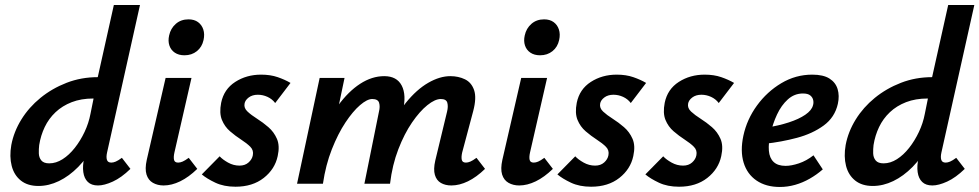

<svg xmlns="http://www.w3.org/2000/svg" viewBox="-20 -731 3897 764"><path d="M133 9Q90 9 63 -12.5Q36 -34 26.5 -71Q17 -108 25 -154Q35 -207 65 -255.5Q95 -304 141 -341.5Q187 -379 245 -401.5Q303 -424 369 -424L433 -711H537L406 -124Q402 -106 405.5 -95Q409 -84 423 -84Q431 -84 440.5 -88Q450 -92 465 -103L499 -59Q463 -24 429 -8.5Q395 7 370 7Q344 7 329.5 -7Q315 -21 311.5 -46Q308 -71 315 -102L346 -243L400 -277Q384 -210 356 -157Q328 -104 291.5 -67Q255 -30 214.5 -10.5Q174 9 133 9ZM176 -81Q203 -81 229 -97.5Q255 -114 277.5 -142.5Q300 -171 316.5 -206Q333 -241 340 -278L360 -377L413 -339H351Q303 -339 265.5 -324.5Q228 -310 201 -284.5Q174 -259 158 -225.5Q142 -192 136 -154Q134 -138 134.5 -121Q135 -104 144.5 -92.5Q154 -81 176 -81Z M631 7Q607 7 588.5 -3.5Q570 -14 563 -36.5Q556 -59 564 -95L639 -421H742L674 -124Q670 -106 672.5 -95Q675 -84 689 -84Q697 -84 706.5 -88Q716 -92 731 -103L765 -59Q731 -26 697 -9.5Q663 7 631 7ZM714 -511Q691 -511 675.5 -521.5Q660 -532 654 -550Q648 -568 653 -590Q659 -618 679.5 -636Q700 -654 730 -654Q753 -654 768 -643Q783 -632 789 -613.5Q795 -595 790 -572Q784 -544 763.5 -527.5Q743 -511 714 -511Z M917 12Q871 12 837 -4Q803 -20 783 -37L854 -109Q866 -96 887.5 -84Q909 -72 933 -72Q955 -72 969 -84.5Q983 -97 986 -113Q990 -133 976 -147Q962 -161 939.5 -175.5Q917 -190 895.5 -208.5Q874 -227 863 -254Q852 -281 860 -322Q871 -376 916 -405Q961 -434 1019 -434Q1056 -434 1085 -424Q1114 -414 1136 -401L1075 -321Q1063 -337 1044.5 -345.5Q1026 -354 1006 -354Q984 -354 969.5 -343Q955 -332 953 -318Q950 -301 965 -287Q980 -273 1003 -258.5Q1026 -244 1048 -225Q1070 -206 1082 -178.5Q1094 -151 1085 -110Q1074 -58 1029.5 -23Q985 12 917 12Z M1776 7Q1752 7 1734.5 -3Q1717 -13 1710.5 -35Q1704 -57 1712 -92L1759 -287Q1764 -307 1760 -322Q1756 -337 1734 -337Q1711 -337 1680.5 -312.5Q1650 -288 1619.5 -243.5Q1589 -199 1565 -137Q1541 -75 1532 0H1460Q1482 -108 1517 -188.5Q1552 -269 1595 -322Q1638 -375 1684 -401.5Q1730 -428 1772 -428Q1804 -428 1830 -415.5Q1856 -403 1866.5 -372.5Q1877 -342 1863 -289L1819 -124Q1815 -106 1817.5 -95Q1820 -84 1834 -84Q1842 -84 1851.5 -88Q1861 -92 1876 -103L1910 -59Q1876 -26 1842 -9.5Q1808 7 1776 7ZM1162 0 1252 -421H1351L1263 0ZM1200 0Q1220 -97 1252 -175.5Q1284 -254 1325 -310.5Q1366 -367 1413 -397.5Q1460 -428 1509 -428Q1559 -428 1578.5 -390.5Q1598 -353 1583 -289L1515 0H1430L1488 -287Q1493 -307 1488.5 -322Q1484 -337 1461 -337Q1441 -337 1412.5 -312.5Q1384 -288 1354.5 -243.5Q1325 -199 1300.5 -137Q1276 -75 1265 0Z M2046 7Q2022 7 2003.5 -3.5Q1985 -14 1978 -36.5Q1971 -59 1979 -95L2054 -421H2157L2089 -124Q2085 -106 2087.5 -95Q2090 -84 2104 -84Q2112 -84 2121.5 -88Q2131 -92 2146 -103L2180 -59Q2146 -26 2112 -9.5Q2078 7 2046 7ZM2129 -511Q2106 -511 2090.5 -521.5Q2075 -532 2069 -550Q2063 -568 2068 -590Q2074 -618 2094.5 -636Q2115 -654 2145 -654Q2168 -654 2183 -643Q2198 -632 2204 -613.5Q2210 -595 2205 -572Q2199 -544 2178.5 -527.5Q2158 -511 2129 -511Z M2332 12Q2286 12 2252 -4Q2218 -20 2198 -37L2269 -109Q2281 -96 2302.5 -84Q2324 -72 2348 -72Q2370 -72 2384 -84.5Q2398 -97 2401 -113Q2405 -133 2391 -147Q2377 -161 2354.5 -175.5Q2332 -190 2310.5 -208.5Q2289 -227 2278 -254Q2267 -281 2275 -322Q2286 -376 2331 -405Q2376 -434 2434 -434Q2471 -434 2500 -424Q2529 -414 2551 -401L2490 -321Q2478 -337 2459.5 -345.5Q2441 -354 2421 -354Q2399 -354 2384.5 -343Q2370 -332 2368 -318Q2365 -301 2380 -287Q2395 -273 2418 -258.5Q2441 -244 2463 -225Q2485 -206 2497 -178.5Q2509 -151 2500 -110Q2489 -58 2444.5 -23Q2400 12 2332 12Z M2682 12Q2636 12 2602 -4Q2568 -20 2548 -37L2619 -109Q2631 -96 2652.5 -84Q2674 -72 2698 -72Q2720 -72 2734 -84.5Q2748 -97 2751 -113Q2755 -133 2741 -147Q2727 -161 2704.5 -175.5Q2682 -190 2660.5 -208.5Q2639 -227 2628 -254Q2617 -281 2625 -322Q2636 -376 2681 -405Q2726 -434 2784 -434Q2821 -434 2850 -424Q2879 -414 2901 -401L2840 -321Q2828 -337 2809.5 -345.5Q2791 -354 2771 -354Q2749 -354 2734.5 -343Q2720 -332 2718 -318Q2715 -301 2730 -287Q2745 -273 2768 -258.5Q2791 -244 2813 -225Q2835 -206 2847 -178.5Q2859 -151 2850 -110Q2839 -58 2794.5 -23Q2750 12 2682 12Z M3083 13Q3028 13 2990.5 -12.5Q2953 -38 2939 -84Q2925 -130 2938 -191Q2952 -256 2992 -311Q3032 -366 3089 -400Q3146 -434 3212 -434Q3256 -434 3280.5 -418.5Q3305 -403 3313 -376.5Q3321 -350 3314 -318Q3302 -264 3257.5 -231.5Q3213 -199 3151 -182.5Q3089 -166 3024 -159L3029 -223Q3079 -231 3119 -244Q3159 -257 3184.5 -274.5Q3210 -292 3215 -312Q3218 -321 3216 -332Q3214 -343 3204.5 -351Q3195 -359 3175 -359Q3141 -359 3115 -335.5Q3089 -312 3072 -275.5Q3055 -239 3046 -199Q3037 -160 3039.5 -131Q3042 -102 3058.5 -86.5Q3075 -71 3106 -71Q3129 -71 3159 -81Q3189 -91 3217 -113L3254 -57Q3230 -36 3202 -20Q3174 -4 3144 4.5Q3114 13 3083 13Z M3453 9Q3410 9 3383 -12.5Q3356 -34 3346.5 -71Q3337 -108 3345 -154Q3355 -207 3385 -255.5Q3415 -304 3461 -341.5Q3507 -379 3565 -401.5Q3623 -424 3689 -424L3753 -711H3857L3726 -124Q3722 -106 3725.5 -95Q3729 -84 3743 -84Q3751 -84 3760.5 -88Q3770 -92 3785 -103L3819 -59Q3783 -24 3749 -8.5Q3715 7 3690 7Q3664 7 3649.5 -7Q3635 -21 3631.5 -46Q3628 -71 3635 -102L3666 -243L3720 -277Q3704 -210 3676 -157Q3648 -104 3611.5 -67Q3575 -30 3534.5 -10.5Q3494 9 3453 9ZM3496 -81Q3523 -81 3549 -97.5Q3575 -114 3597.5 -142.5Q3620 -171 3636.5 -206Q3653 -241 3660 -278L3680 -377L3733 -339H3671Q3623 -339 3585.5 -324.5Q3548 -310 3521 -284.5Q3494 -259 3478 -225.5Q3462 -192 3456 -154Q3454 -138 3454.5 -121Q3455 -104 3464.5 -92.5Q3474 -81 3496 -81Z"/></svg>

Font: Ysabeau Office
Style: Bold Italic
Weight: 700
Italic angle: -12°
Designer: Christian Thalmann (Catharsis Fonts)
Version: Version 2.001;gftools[0.9.30]; featfreeze: tnum,lnum,ss02